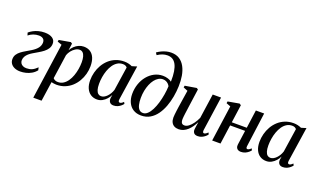

<svg xmlns="http://www.w3.org/2000/svg" viewBox="-100 -1452 3871 2325"><g transform="rotate(20 1835.0 -289.0)"><path d="M143 10Q100.5 10 68.8 -4.2Q37 -18.5 20.2 -43.8Q3.5 -69 4.5 -102Q5.5 -135.5 22.2 -160.8Q39 -186 66 -206.2Q93 -226.5 124.8 -244.5Q156.5 -262.5 187.5 -281.5Q235.5 -311 259.8 -342.8Q284 -374.5 285 -412.5Q285.5 -435 275.8 -449.5Q266 -464 249 -470.8Q232 -477.5 211 -477.5Q173 -477.5 139 -464.8Q105 -452 78.5 -430L68 -464Q89.5 -483 119.2 -499.2Q149 -515.5 185.8 -525.2Q222.5 -535 264.5 -535Q329 -535 365.5 -509.5Q402 -484 400 -437Q398.5 -402.5 381 -375.8Q363.5 -349 335.5 -327.2Q307.5 -305.5 274.5 -286.5Q241.5 -267.5 210 -248.5Q183.5 -233 162.5 -214.5Q141.5 -196 129.2 -174Q117 -152 116 -126Q115.5 -104.5 125.8 -87.8Q136 -71 155.5 -61.8Q175 -52.5 201 -52.5Q241 -52.5 272 -66.2Q303 -80 337.5 -114L345.5 -78.5Q320 -46.5 286 -27Q252 -7.5 215.2 1.2Q178.5 10 143 10Z M402 253.5 504.5 -465.5 447.5 -486 452 -508.5 600 -534.5 619 -521.5 607 -432.5Q623 -462 647.8 -485.8Q672.5 -509.5 703.2 -523.2Q734 -537 767.5 -537Q818.5 -537 853.2 -513.5Q888 -490 905.8 -446.2Q923.5 -402.5 923.5 -341Q923.5 -290 910 -239.5Q896.5 -189 870.2 -144Q844 -99 806 -64.2Q768 -29.5 718.8 -9.5Q669.5 10.5 610 10.5Q594 10.5 577.5 7.8Q561 5 545.5 1.5L509 253.5ZM553.5 -53Q563 -41 578.8 -33.5Q594.5 -26 617 -26Q655.5 -26 686 -45.8Q716.5 -65.5 739.2 -98.8Q762 -132 777 -174Q792 -216 799.5 -261.5Q807 -307 807 -349.5Q807 -392 798.8 -422Q790.5 -452 774 -468Q757.5 -484 732 -484Q705.5 -484 678.5 -467Q651.5 -450 630.2 -423.2Q609 -396.5 598.5 -365.5Z M1388.5 -85.5Q1385.5 -64 1391 -55.8Q1396.5 -47.5 1407 -47.5Q1416.5 -47.5 1428.2 -54.2Q1440 -61 1453 -75L1465 -53Q1457.5 -42 1440.8 -27Q1424 -12 1400 -0.8Q1376 10.5 1346 10.5Q1313 10.5 1297 -9Q1281 -28.5 1283.5 -61.5L1290.5 -105.5Q1277 -76.5 1253.5 -49.8Q1230 -23 1199.2 -6.2Q1168.5 10.5 1132.5 10.5Q1086 10.5 1050.8 -12.5Q1015.5 -35.5 996.2 -78.5Q977 -121.5 977 -181Q977 -232.5 990.2 -283.8Q1003.5 -335 1029.5 -380.2Q1055.5 -425.5 1093.5 -460.2Q1131.5 -495 1181.2 -515Q1231 -535 1291.5 -535Q1319 -535 1345 -528.8Q1371 -522.5 1391.5 -512.5L1455.5 -532ZM1339.5 -476Q1332 -486.5 1318.2 -493.2Q1304.5 -500 1284.5 -500Q1245 -500 1214 -480.5Q1183 -461 1160.2 -427.8Q1137.5 -394.5 1122.5 -352.5Q1107.5 -310.5 1100.2 -265.2Q1093 -220 1093 -177.5Q1093 -130 1102.2 -100.5Q1111.5 -71 1127.8 -57.2Q1144 -43.5 1165 -43.5Q1185 -43.5 1204.2 -53.5Q1223.5 -63.5 1240.8 -81.2Q1258 -99 1271.8 -122Q1285.5 -145 1294 -171.5Z M1701 10.5Q1641.5 10.5 1599.2 -15.8Q1557 -42 1534.5 -89.5Q1512 -137 1512 -199.5Q1512 -268 1532.8 -328.2Q1553.5 -388.5 1591.2 -434.5Q1629 -480.5 1679.2 -506.8Q1729.5 -533 1788.5 -533Q1822.5 -533 1853.2 -523.2Q1884 -513.5 1902 -498.5Q1904 -575 1895 -629.2Q1886 -683.5 1867.2 -717.8Q1848.5 -752 1820.8 -768Q1793 -784 1757 -784Q1725 -784 1694.5 -774Q1664 -764 1629 -741L1610.5 -769Q1636 -787.5 1665.5 -801.5Q1695 -815.5 1725.8 -823.2Q1756.5 -831 1787.5 -831Q1851 -831 1894.5 -802.5Q1938 -774 1964.5 -724.5Q1991 -675 2001.8 -611.5Q2012.5 -548 2010 -477.5Q2008 -411.5 1995.8 -342.8Q1983.5 -274 1960 -211Q1936.5 -148 1900.5 -98Q1864.5 -48 1815 -18.8Q1765.5 10.5 1701 10.5ZM1712.5 -26Q1743.5 -26 1770.5 -51.2Q1797.5 -76.5 1819.2 -119.5Q1841 -162.5 1856.8 -216Q1872.5 -269.5 1882 -326.5Q1891.5 -383.5 1893.5 -436Q1886.5 -450.5 1873.5 -463.8Q1860.5 -477 1842.8 -485Q1825 -493 1802.5 -493Q1773 -493 1746.8 -477.5Q1720.5 -462 1698.5 -433.8Q1676.5 -405.5 1660.5 -367.2Q1644.5 -329 1635.5 -283.5Q1626.5 -238 1626.5 -188Q1626.5 -139.5 1635 -103Q1643.5 -66.5 1662.5 -46.2Q1681.5 -26 1712.5 -26Z M2185.5 11Q2153 11 2129 -1.5Q2105 -14 2091.8 -39Q2078.5 -64 2078.5 -100.5Q2078.5 -115 2080.8 -138.5Q2083 -162 2086.5 -188.5Q2090 -215 2093.5 -239.2Q2097 -263.5 2099.5 -279L2128 -463L2071 -486L2075 -509.5L2223 -534L2241.5 -521.5L2208 -281.5Q2206 -263 2202.5 -239.8Q2199 -216.5 2196 -193.2Q2193 -170 2191 -150.2Q2189 -130.5 2189 -119.5Q2189 -97 2194 -83Q2199 -69 2209.5 -62.8Q2220 -56.5 2236.5 -56.5Q2262.5 -56.5 2290 -77.2Q2317.5 -98 2342.5 -132.8Q2367.5 -167.5 2385.5 -209L2431 -525.5H2538.5L2475 -84Q2473 -66.5 2477.2 -57Q2481.5 -47.5 2491.5 -47.5Q2501 -47.5 2513.2 -54.5Q2525.5 -61.5 2540 -76.5L2551 -54.5Q2542.5 -41.5 2524.8 -26.2Q2507 -11 2483.2 -0.2Q2459.5 10.5 2431.5 10.5Q2396.5 10.5 2382 -7Q2367.5 -24.5 2368 -49Q2368 -52.5 2369.2 -64Q2370.5 -75.5 2372.8 -90.8Q2375 -106 2377.2 -121.5Q2379.5 -137 2381.5 -148.5L2380 -149Q2364.5 -117.5 2344.5 -88.5Q2324.5 -59.5 2300.2 -37.2Q2276 -15 2247.2 -2Q2218.5 11 2185.5 11Z M3035.5 -80.5Q3033 -62 3038 -54.8Q3043 -47.5 3050.5 -47.5Q3059.5 -47.5 3071 -53.5Q3082.5 -59.5 3097.5 -74.5L3108.5 -52.5Q3100 -40.5 3083 -25.8Q3066 -11 3041.5 -0.2Q3017 10.5 2986 10.5Q2967.5 10.5 2952.2 3.2Q2937 -4 2929 -20.2Q2921 -36.5 2924.5 -62.5L2950 -246H2757L2722.5 0H2615L2680 -463L2624.5 -484.5L2628.5 -508L2774.5 -534L2795.5 -520.5L2763 -288.5H2956L2988 -522.5H3095Z M3570 -85.5Q3567 -64 3572.5 -55.8Q3578 -47.5 3588.5 -47.5Q3598 -47.5 3609.8 -54.2Q3621.5 -61 3634.5 -75L3646.5 -53Q3639 -42 3622.2 -27Q3605.5 -12 3581.5 -0.8Q3557.5 10.5 3527.5 10.5Q3494.5 10.5 3478.5 -9Q3462.5 -28.5 3465 -61.5L3472 -105.5Q3458.5 -76.5 3435 -49.8Q3411.5 -23 3380.8 -6.2Q3350 10.5 3314 10.5Q3267.5 10.5 3232.2 -12.5Q3197 -35.5 3177.8 -78.5Q3158.5 -121.5 3158.5 -181Q3158.5 -232.5 3171.8 -283.8Q3185 -335 3211 -380.2Q3237 -425.5 3275 -460.2Q3313 -495 3362.8 -515Q3412.5 -535 3473 -535Q3500.5 -535 3526.5 -528.8Q3552.5 -522.5 3573 -512.5L3637 -532ZM3521 -476Q3513.5 -486.5 3499.8 -493.2Q3486 -500 3466 -500Q3426.5 -500 3395.5 -480.5Q3364.5 -461 3341.8 -427.8Q3319 -394.5 3304 -352.5Q3289 -310.5 3281.8 -265.2Q3274.5 -220 3274.5 -177.5Q3274.5 -130 3283.8 -100.5Q3293 -71 3309.2 -57.2Q3325.5 -43.5 3346.5 -43.5Q3366.5 -43.5 3385.8 -53.5Q3405 -63.5 3422.2 -81.2Q3439.5 -99 3453.2 -122Q3467 -145 3475.5 -171.5Z"/></g></svg>

Font: Merriweather 96pt Medium
Style: Italic
Weight: 500
Italic angle: -7.8°
Version: Version 2.101